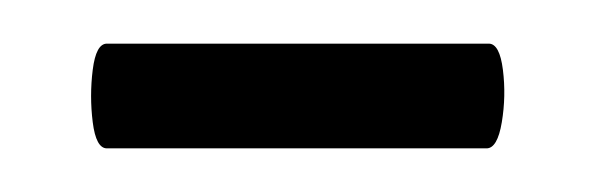

<svg xmlns="http://www.w3.org/2000/svg" viewBox="-20 -580 276 88"><path d="M29 -512Q24 -512 22.5 -524Q21 -536 22.5 -548Q24 -560 29 -560H204Q209 -560 210.5 -548Q212 -536 210 -524Q208 -512 203 -512Z"/></svg>

Font: Junicode Two Beta Condensed Medium
Style: Regular
Weight: 500
Width: 3
Designer: Peter S. Baker
Foundry: Briery Creek Software
Version: Version 1.053; ttfautohint (v1.8.4)